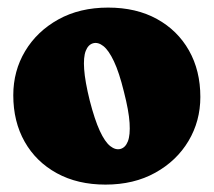

<svg xmlns="http://www.w3.org/2000/svg" viewBox="-20 -478 564 506"><path d="M265 -458Q339 -458 393.5 -428Q448 -398 478 -345Q508 -292 508 -222.5Q508 -159 476.8 -106.5Q445.5 -54 389.2 -22.8Q333 8.5 258 8.5Q184.5 8.5 129.8 -21.5Q75 -51.5 45 -104.5Q15 -157.5 15 -227Q15 -291 46.2 -343.2Q77.5 -395.5 133.8 -426.8Q190 -458 265 -458ZM297.5 -85.5Q310.5 -89 317 -105.5Q323.5 -122 321.5 -154Q319.5 -186 306.5 -236.5Q294 -287.5 280.2 -316.5Q266.5 -345.5 252.5 -356.5Q238.5 -367.5 225.5 -364Q212.5 -360.5 206 -344Q199.5 -327.5 201.8 -295.5Q204 -263.5 216.5 -213Q229.5 -162.5 243 -133.2Q256.5 -104 270.5 -93Q284.5 -82 297.5 -85.5Z"/></svg>

Font: Fraunces 144pt S100 Black
Style: Regular
Weight: 900
Version: Version 1.000